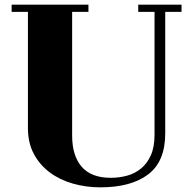

<svg xmlns="http://www.w3.org/2000/svg" viewBox="-20 -735 818 825"><path d="M100 -684H30V-715H360V-684H290V-152Q290 -66 331 -18.5Q372 29 456 29Q492 29 525.5 20Q559 11 585.5 -10.5Q612 -32 628 -67.5Q644 -103 644 -155V-684H574V-715H760V-684H690V-162Q690 -41 616.5 14.5Q543 70 411 70Q350 70 293.5 54Q237 38 194 6Q151 -26 125.5 -73.5Q100 -121 100 -185Z"/></svg>

Font: Cafe24 ClassicType
Style: Regular
Weight: 400
Designer: Cafe24 thkim, hmlim, mnelim & 4IR
Foundry: Cafe24
Version: Version 1.000